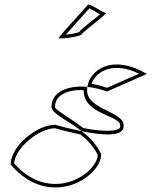

<svg xmlns="http://www.w3.org/2000/svg" viewBox="-20 -956 722 831"><path d="M26 -244C196 -45 418 -190 418 -288C400 -329 368 -362 334 -388C296 -396 257 -405 219 -416C138 -416 26 -322 26 -244ZM41 -249C46 -316 147 -399 217 -401C255 -390 292 -382 328 -374C359 -350 387 -320 403 -285C402 -263 387 -237 360 -213C291 -152 155 -120 41 -249ZM203 -494C203 -464 272 -436 334 -388C432 -368 515 -365 515 -409C522 -474 357 -480 357 -564C357 -569 357 -575 358 -580C273 -588 203 -558 203 -494ZM218 -494C218 -541 266 -569 342 -566V-564C342 -459 505 -457 500 -411V-406C497 -389 438 -382 340 -402C272 -454 218 -480 218 -494ZM234 -791C234 -786 328 -796 334 -808C340 -820 450 -900 438 -900C425 -900 365 -946 359 -934C352 -924 235 -799 234 -791ZM265 -806C296 -842 351 -902 367 -920C379 -915 399 -901 413 -894C383 -869 334 -833 322 -817C313 -813 285 -808 265 -806ZM358 -580C385 -577 414 -571 443 -560L616 -636C468 -723 370 -656 358 -580ZM377 -593C378 -597 378 -599 380 -602C403 -651 474 -689 582 -637L443 -576C420 -584 398 -590 377 -593Z"/></svg>

Font: Ampere
Style: OuLn
Weight: 400
Version: Version 1